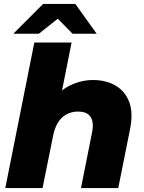

<svg xmlns="http://www.w3.org/2000/svg" viewBox="-20 -959 736 979"><path d="M454 -551Q521 -551 569.5 -522.5Q618 -494 639 -438.5Q660 -383 643 -300L583 0H393L449 -282Q460 -334 442.5 -362Q425 -390 378 -390Q330 -390 297 -360Q264 -330 251 -268L197 0H7L155 -742H345L275 -391L240 -434Q279 -495 336.5 -523Q394 -551 454 -551ZM48 -787 200 -939H364L473 -787H350L227 -912H336L178 -787Z"/></svg>

Font: Montserrat Thin ExtraBold
Style: Italic
Weight: 800
Italic angle: -11.3°
Version: Version 9.000